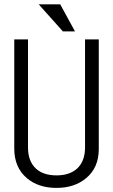

<svg xmlns="http://www.w3.org/2000/svg" viewBox="-20 -873 540 914"><path d="M47.9 -685.5V-166Q47.9 -76.2 107.4 -25.4Q162.1 21.5 249 21.5Q335 21.5 390.6 -25.4Q450.2 -75.2 450.2 -163.1V-685.5H384.8V-170.9Q384.8 -104.5 345.7 -69.3Q309.6 -38.1 249 -38.1Q187.5 -38.1 152.3 -69.3Q113.3 -104.5 113.3 -170.9V-685.5ZM164.1 -852.5 279.3 -723.6H336.9L266.6 -852.5Z"/></svg>

Font: DotumChe
Style: Regular
Weight: 400
Monospace: yes
Version: Version 2.21